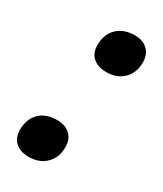

<svg xmlns="http://www.w3.org/2000/svg" viewBox="-150 -616 586 690"><g transform="rotate(30 142.5 -271.5)"><path d="M12.2 -56.2C12.2 -34.3 18.9 -17.3 32.2 -5.1C45.6 7.1 64.1 13.2 87.9 13.2C116.9 13.2 140.3 4.4 158.2 -13.2C176.1 -30.8 185.1 -53.7 185.1 -82C185.1 -104.5 178.4 -121.9 165 -134.3C151.7 -146.6 134 -152.8 111.8 -152.8C80.2 -152.8 55.7 -144 38.3 -126.5C20.9 -108.9 12.2 -85.4 12.2 -56.2ZM101.1 -459C101.1 -436.8 107.8 -419.8 121.3 -408C134.8 -396.1 153.3 -390.1 176.8 -390.1C206.1 -390.1 229.6 -398.9 247.3 -416.5C265.1 -434.1 273.9 -456.9 273.9 -484.9C273.9 -507.3 267.3 -524.8 254.2 -537.4C241 -549.9 223.3 -556.2 201.2 -556.2C170.6 -556.2 146.2 -547.4 128.2 -530C110.1 -512.6 101.1 -488.9 101.1 -459Z"/></g></svg>

Font: OpenSans
Style: Bold Italic
Weight: 700
Italic angle: -12°
Foundry: Ascender Corporation
Version: Version 1.10; ttfautohint (v1.2) -l 8 -r 50 -G 200 -x 14 -D 